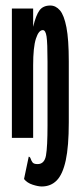

<svg xmlns="http://www.w3.org/2000/svg" viewBox="-20 -499 290 695"><path d="M131 176Q118 176 98 169.5Q78 163 67 149L84 68Q89 69 91 75.5Q93 82 97.5 88.5Q102 95 116 95Q141 95 146.5 63.5Q152 32 152 -45V-275Q152 -344 148.5 -367Q145 -390 135 -390Q120 -390 110 -359Q100 -328 100 -263V0H23V-468H100V-402Q110 -444 123 -461.5Q136 -479 162 -479Q182 -479 197 -461.5Q212 -444 220.5 -400Q229 -356 229 -277V-56Q229 31 218 81.5Q207 132 185.5 154Q164 176 131 176Z"/></svg>

Font: Inconsolata UltraCondensed ExtraBold
Style: Regular
Weight: 800
Width: 1
Monospace: yes
Designer: Raph Levien, Cyreal, Brenton Simpson
Foundry: Raph Levien, Cyreal, Google
Version: Version 3.001; ttfautohint (v1.8.2.53-6de2)